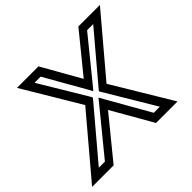

<svg xmlns="http://www.w3.org/2000/svg" viewBox="-208 -869 1090 1090"><g transform="rotate(-45 337.0 -324.5)"><path d="M618 -15 428 -331 684 -634 718 -674H669H558H545L536 -663L356 -442L231 -663L225 -674H212H101H52L76 -634L257 -331L-10 -15L-44 25H5H116H129L138 14L329 -220L463 14L469 25H482H593H642L618 -15ZM550 -25H501L357 -278L340 -308L316 -278L109 -25H60L306 -316L318 -331L310 -346L143 -624H192L329 -384L345 -354L370 -384L565 -624H614L379 -346L367 -331L376 -316L550 -25Z"/></g></svg>

Font: Gamestation Text Outline
Style: Italic
Weight: 400
Designer: Jonas Hecksher
Foundry: Jonas Hecksher, Playtypeª, e-types AS
Version: Version 1.003